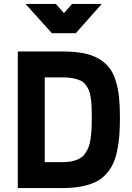

<svg xmlns="http://www.w3.org/2000/svg" viewBox="-20 -950 666 970"><path d="M296.9 0H69.8V-689.9H296.9Q356 -689.9 400.4 -681.4Q444.8 -672.9 477.1 -654.3Q509.3 -635.7 530.3 -609.9Q551.3 -584 563.7 -545.2Q576.2 -506.3 581.1 -461.9Q585.9 -417.5 585.9 -357.9Q585.9 -304.7 582.8 -264.2Q579.6 -223.6 571.3 -185.1Q563 -146.5 549.1 -118.7Q535.2 -90.8 513.2 -67.4Q491.2 -43.9 460.9 -29.8Q430.7 -15.6 389.6 -7.8Q348.6 0 296.9 0ZM443.8 -357.9Q443.8 -391.1 442.6 -413.6Q441.4 -436 438 -459Q434.6 -481.9 428 -496.3Q421.4 -510.7 410.9 -523.9Q400.4 -537.1 384.5 -543.9Q368.7 -550.8 347.2 -554.9Q325.7 -559.1 296.9 -559.1H206.1V-130.9H296.9Q325.2 -130.9 347.2 -136.2Q369.1 -141.6 384.5 -150.6Q399.9 -159.7 410.9 -175.8Q421.9 -191.9 428.2 -208.7Q434.6 -225.6 438 -251Q441.4 -276.4 442.6 -300.3Q443.8 -324.2 443.8 -357.9ZM494.1 -930.2 362.8 -782.2H242.2L108.9 -930.2H262.2L303.2 -883.8L344.2 -930.2Z"/></svg>

Font: TitilliumText25L
Style: 999 wt
Weight: 900
Designer: Accademia di Belle Arti di Urbino and others
Foundry: Accademia di Belle Arti di Urbino and others.
Version: Version 25.000